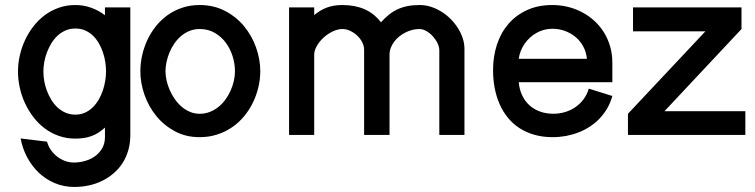

<svg xmlns="http://www.w3.org/2000/svg" viewBox="-20 -532 2978 757"><path d="M493.8 -502.9H393.8V-472Q381.2 -481.5 367.5 -489Q353.7 -496.5 338.9 -501.7Q324 -506.9 308.6 -509.6Q293.3 -512.2 277.1 -512.2Q242.6 -512.2 212.2 -501.6Q181.8 -490.9 156.8 -472.4Q131.8 -453.8 112.1 -428.5Q92.4 -403.2 78.9 -374.2Q65.3 -345.1 58.1 -313.4Q50.9 -281.6 50.9 -250Q50.9 -218.2 58 -186.1Q65.1 -154 78.8 -124.6Q92.5 -95.2 112.1 -69.8Q131.6 -44.3 156.8 -25.5Q181.9 -6.7 212.2 3.9Q242.4 14.5 277.1 14.5Q294.6 14.5 310.3 12.1Q326 9.8 340.4 4.6Q354.8 -0.6 368 -9Q381.2 -17.4 393.8 -29V8.2Q393.8 33.8 382.9 52.6Q372 71.5 354.5 84Q337 96.5 315.1 102.6Q293.2 108.8 271.1 108.8Q253 108.8 236 102.4Q218.9 96.1 204.8 85Q190.6 73.8 180.4 58.8Q170.1 43.8 165.4 26.6L61.3 13.9Q68.6 53.5 87.1 88.2Q105.6 122.9 133 149Q160.4 175 196 190Q231.6 205.1 272.6 205.1Q302.9 205.1 331.1 198.9Q359.2 192.7 383.6 180.6Q408.1 168.5 428.5 150.8Q448.9 133.1 463.5 110.4Q478 87.7 485.9 60Q493.8 32.2 493.8 0.4ZM398.1 -250Q398.1 -232.6 394.9 -213.2Q391.7 -193.8 385.3 -174.8Q378.8 -155.8 368.9 -138.8Q359 -121.8 345.5 -108.6Q332 -95.4 314.9 -87.7Q297.8 -80 277.1 -80Q256.2 -80 238.6 -87.6Q221.1 -95.2 207.1 -108.1Q193.2 -120.9 182.7 -137.9Q172.2 -154.9 165.1 -173.8Q158 -192.7 154.5 -212.3Q151.1 -231.9 151.1 -250Q151.1 -267.9 154.5 -287.3Q158 -306.7 165.1 -325.5Q172.2 -344.3 182.7 -361.5Q193.2 -378.6 207.1 -391.5Q221.1 -404.3 238.6 -412Q256.2 -419.6 277.1 -419.6Q298.4 -419.6 315.7 -412Q333 -404.3 346.5 -391.4Q360 -378.4 369.7 -361.4Q379.5 -344.4 385.8 -325.6Q392.2 -306.8 395.2 -287.3Q398.1 -267.7 398.1 -250Z M1006.2 -251Q1006.2 -297.9 989.7 -344.5Q973.2 -391.1 942.4 -428.5Q911.6 -465.8 867.2 -489Q822.7 -512.2 767.2 -512.2Q730.2 -512.2 698.3 -501.5Q666.3 -490.7 640.5 -472.2Q614.7 -453.6 594.6 -428.5Q574.6 -403.3 561 -374.3Q547.5 -345.2 540.4 -313.7Q533.4 -282.2 533.4 -251Q533.4 -205.1 549.4 -158.9Q565.4 -112.8 595.6 -75.4Q625.8 -38.1 669.2 -14.6Q712.5 8.8 767.1 8.8Q804.2 8.8 836.5 -1.7Q868.9 -12.2 895.4 -30.5Q921.9 -48.8 942.5 -73.7Q963.2 -98.6 977.3 -127.7Q991.3 -156.7 998.7 -188.2Q1006.2 -219.7 1006.2 -251ZM906.4 -250.9Q906.4 -232.5 902 -213Q897.6 -193.5 889.3 -174.9Q881.1 -156.3 868.9 -139.6Q856.8 -122.9 841.2 -110.4Q825.5 -97.9 806.9 -90.6Q788.3 -83.4 767.2 -83.4Q747.1 -83.4 729.1 -91Q711.1 -98.5 696.2 -111.3Q681.3 -124 669.5 -140.9Q657.6 -157.8 649.4 -176.5Q641.2 -195.2 636.8 -214.4Q632.5 -233.5 632.5 -250.9Q632.5 -268.8 636.6 -287.9Q640.6 -306.9 648.4 -325.5Q656.1 -344.1 667.7 -360.8Q679.3 -377.6 694.3 -390.2Q709.4 -402.9 727.6 -410.2Q745.9 -417.6 767.2 -417.6Q801.1 -417.6 827.2 -402.2Q853.3 -386.8 870.9 -362.7Q888.5 -338.7 897.5 -309.1Q906.4 -279.5 906.4 -250.9Z M1119.7 -502.9V0H1218.8V-316.4Q1218.8 -327.7 1223.7 -339.7Q1228.6 -351.6 1236.9 -362.9Q1245.1 -374.1 1256.1 -384.1Q1267.1 -394.1 1279.4 -401.5Q1291.7 -409 1304.7 -413.3Q1317.8 -417.6 1329.8 -417.6Q1345.5 -417.6 1361 -410.3Q1376.4 -402.9 1388.6 -391.4Q1400.8 -379.9 1408.2 -365.2Q1415.6 -350.6 1415.6 -335.9V0H1515.8V-316.6Q1515.8 -330.5 1520.7 -343.2Q1525.5 -356 1533.8 -367.1Q1542 -378.3 1553.4 -387.6Q1564.8 -396.9 1577.8 -403.5Q1590.7 -410.2 1604.9 -413.9Q1619.1 -417.6 1633.1 -417.6Q1647.3 -417.6 1661.4 -409.4Q1675.6 -401.2 1686.8 -388.6Q1698.1 -376 1705.1 -361.3Q1712.1 -346.7 1712.1 -333.7V0H1811.2V-339.7Q1811.2 -360.7 1804.4 -381.3Q1797.6 -402 1785.5 -421.1Q1773.5 -440.3 1756.9 -457Q1740.3 -473.6 1720.6 -485.9Q1701 -498.1 1679.2 -505.2Q1657.4 -512.2 1635.1 -512.2Q1608.4 -512.2 1587 -508Q1565.5 -503.7 1547.4 -495.3Q1529.2 -486.8 1513.3 -474Q1497.4 -461.2 1482 -444Q1454.6 -479.6 1416.8 -495.9Q1379.1 -512.2 1329.9 -512.2Q1311.3 -512.2 1296.1 -509.5Q1280.9 -506.8 1267.6 -501.8Q1254.3 -496.7 1242.3 -489.3Q1230.4 -481.9 1218.8 -472.6V-502.9Z M2301.6 -182.5Q2294.7 -159.6 2281.2 -141.2Q2267.6 -122.8 2249.1 -109.9Q2230.7 -97.1 2208.3 -90.3Q2186 -83.5 2162 -83.5Q2133.7 -83.5 2109.7 -92Q2085.6 -100.6 2067.8 -116.6Q2050 -132.5 2039 -155.6Q2027.9 -178.6 2025.2 -207.9H2394.3V-284.6Q2394.3 -318 2385.9 -347.8Q2377.4 -377.5 2362 -402.9Q2346.6 -428.2 2324.9 -448.4Q2303.2 -468.7 2276.9 -482.8Q2250.6 -497 2220.4 -504.6Q2190.1 -512.2 2157.5 -512.2Q2101.4 -512.2 2057.9 -492.2Q2014.4 -472.3 1984.6 -437.7Q1954.8 -403.2 1939.4 -356.4Q1924 -309.6 1924 -255.9Q1924 -219 1930.4 -185Q1936.8 -151 1949.8 -121.6Q1962.7 -92.2 1982.2 -68.2Q2001.8 -44.1 2027.9 -27.1Q2054 -10 2087 -0.6Q2119.9 8.8 2159.3 8.8Q2185.6 8.8 2211.3 4.1Q2236.9 -0.7 2260.7 -9.9Q2284.6 -19 2305.7 -32.9Q2326.8 -46.7 2344 -64.7Q2361.2 -82.7 2374.2 -105Q2387.2 -127.2 2394.2 -153.6ZM2025.2 -300.2Q2027.3 -316.5 2033.4 -331.5Q2039.5 -346.5 2048.5 -359.6Q2057.6 -372.8 2069.6 -383.7Q2081.5 -394.7 2095.6 -402.4Q2109.6 -410.2 2125.2 -414.4Q2140.9 -418.6 2157.5 -418.6Q2183.9 -418.6 2207.4 -410Q2231 -401.4 2249.4 -385.9Q2267.9 -370.4 2279.6 -348.7Q2291.4 -327 2294.1 -300.2Z M2918.7 -93.6H2599.9L2903.5 -417.5V-502.9H2475.8V-408.5H2761.2L2455.8 -83.4V0H2918.7Z"/></svg>

Font: Saysettha
Style: Regular
Weight: 400
Designer: John M. Durdin
Foundry: Lao Script for Windows
Version: Version 2.201